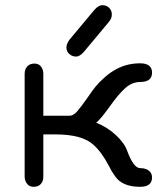

<svg xmlns="http://www.w3.org/2000/svg" viewBox="-20 -713 648 740"><path d="M400 -629 304 -514Q288 -495 273 -495Q258 -495 247 -505Q236 -515 236 -530Q236 -543 247 -559L343 -674Q359 -693 375 -693Q390 -693 400.5 -683Q411 -673 411 -657Q411 -642 400 -629ZM147 -428V-267H249Q263 -267 278.5 -285Q294 -303 319 -339Q336 -364 348.5 -379.5Q361 -395 383.5 -415Q406 -435 431 -448Q472 -469 520 -469Q566 -469 566 -433Q566 -397 520 -397Q490 -397 464 -374.5Q438 -352 404 -304Q369 -255 351 -240Q394 -223 427 -192Q460 -161 470 -132Q495 -65 520 -65Q541 -65 553.5 -55.5Q566 -46 566 -29Q566 7 520 7Q452 7 424 -33Q410 -52 400 -73Q371 -128 340 -155Q297 -195 193 -195H147V-32Q147 -14 137 -3.5Q127 7 110 7Q93 7 84 -5Q75 -17 75 -33V-428Q75 -446 85 -457Q95 -468 113 -468Q129 -468 138 -456.5Q147 -445 147 -428Z"/></svg>

Font: Jura SemiBold
Style: Regular
Weight: 600
Designer: Daniel Johnson, Alexei Vanyashin
Foundry: Daniel Johnson
Version: Version 5.103